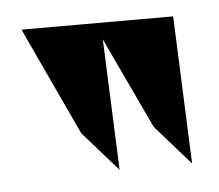

<svg xmlns="http://www.w3.org/2000/svg" viewBox="-31 -810 325 285"><g transform="rotate(-5 131.5 -667.0)"><path d="M10 -777 85 -616 137 -557 129 -752 193 -616 245 -557 236 -777Z"/></g></svg>

Font: Charger Sport
Style: BdExt
Weight: 700
Designer: Jasper
Foundry: Cannot Into Space Fonts
Version: Version 1.1